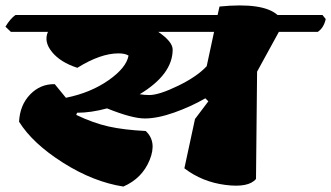

<svg xmlns="http://www.w3.org/2000/svg" viewBox="-54 -682 1216 705"><path d="M339 -284Q280 -268 229 -268L226 -260Q289 -230 345 -217.5Q401 -205 481 -201Q523 -162 495.5 -94.5Q468 -27 399 3Q289 -14 177.5 -84.5Q66 -155 16 -235Q19 -296 56.5 -335Q94 -374 147 -373L188 -323Q278 -341 344 -387Q410 -433 418 -478Q405 -486 381 -486Q315 -486 230 -433Q168 -453 137 -491Q106 -529 122 -565H-14L-34 -584Q-16 -614 3 -627H745L752 -658Q912 -674 965 -627H1130L1142 -612Q1135 -580 1113 -565H970L890 -419L886 -25Q859 8 773.5 -3Q688 -14 623 -64L662 -245L711 -310L700 -321Q646 -290 585 -268.5Q524 -247 477.5 -247Q431 -247 339 -284ZM580 -500Q580 -409 459 -336Q477 -333 494 -333Q530 -333 600 -367Q670 -401 705 -439L732 -565H527Q580 -529 580 -500Z"/></svg>

Font: Tillana ExtraBold
Style: Regular
Weight: 800
Designer: Lipi Raval (Devanagari, Latin), Jonny Pinhorn (Latin)
Foundry: Indian Type Foundry
Version: Version 2.003;PS 1.0;hotconv 1.0.79;makeotf.lib2.5.61930; tt